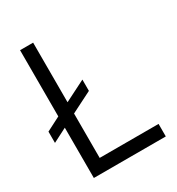

<svg xmlns="http://www.w3.org/2000/svg" viewBox="-172 -821 855 929"><g transform="rotate(-30 256.0 -357.0)"><path d="M482 0H80V-281L2 -241V-304L80 -344V-714H153V-381L270 -440V-377L153 -318V-70H482Z"/></g></svg>

Font: Arcon
Style: Regular
Weight: 400
Designer: M. Zarth
Foundry: martin zarth - visuelle & digitale kommunikation
Version: Version 1.131;PS 001.131;hotconv 1.0.70;makeotf.lib2.5.58329